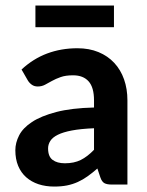

<svg xmlns="http://www.w3.org/2000/svg" viewBox="-20 -669 534 696"><path d="M385.3 0Q367.7 0 358.4 -5.1Q349.1 -10.3 343.8 -25.9L333 -58.1Q314.5 -42 297.4 -29.8Q280.3 -17.6 262 -9.3Q243.7 -1 222.9 3.2Q202.1 7.3 176.8 7.3Q145.5 7.3 119.6 -1.2Q93.8 -9.8 75 -26.4Q56.2 -43 45.9 -67.6Q35.6 -92.3 35.6 -124.5Q35.6 -151.4 49.3 -178.2Q63 -205.1 95.9 -226.8Q128.9 -248.5 183.8 -262.9Q238.8 -277.3 320.8 -279.3V-305.2Q320.8 -352.1 301.3 -374Q281.7 -396 245.1 -396Q217.8 -396 200 -389.6Q182.1 -383.3 168.5 -375.7Q154.8 -368.2 143.1 -361.8Q131.3 -355.5 116.7 -355.5Q104 -355.5 95 -362.1Q85.9 -368.7 80.6 -377.9L58.1 -417Q100.1 -456.1 150.9 -475.1Q201.7 -494.1 260.7 -494.1Q303.2 -494.1 336.9 -480.2Q370.6 -466.3 394 -441.2Q417.5 -416 429.7 -381.3Q441.9 -346.7 441.9 -305.2V0ZM108.4 -648.9H393.1V-570.3H108.4ZM215.3 -77.1Q248.5 -77.1 272.7 -89.1Q296.9 -101.1 320.8 -126V-204.1Q272.5 -202.1 240.5 -196Q208.5 -189.9 189.5 -180.4Q170.4 -170.9 162.4 -158.2Q154.3 -145.5 154.3 -130.9Q154.3 -101.6 170.7 -89.4Q187 -77.1 215.3 -77.1Z"/></svg>

Font: Carlito
Style: Bold
Weight: 700
Designer: Lukasz Dziedzic
Foundry: tyPoland Lukasz Dziedzic
Version: Version 1.104